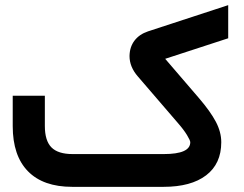

<svg xmlns="http://www.w3.org/2000/svg" viewBox="-20 -724 946 744"><path d="M620.1 -496.1 751 -343.8Q795.4 -292 816.4 -252.2Q837.4 -212.4 837.4 -172.9Q837.4 -89.4 778.8 -44.7Q720.2 0 613.8 0H259.8Q147.5 0 88.4 -60.3Q29.3 -120.6 29.3 -235.4V-333.5V-353H48.8H134.3H153.8V-333.5V-235.8Q153.8 -178.7 179.4 -152.8Q205.1 -127 261.2 -127H614.7Q717.3 -127 717.3 -172.9Q717.3 -179.7 704.6 -200.7Q691.9 -221.7 667.5 -249.5L514.2 -427.7Q481.9 -464.8 481.9 -506.8Q482.4 -542 501.2 -566.7Q520 -591.3 553.7 -602.5L864.3 -704.1V-677.2V-589.8V-575.7Z"/></svg>

Font: Shabnam FD-WOL
Style: Bold-FD-WOL
Weight: 700
Foundry: DejaVu fonts team - Redesigned by Saber Rastikerdar - Based on Vazir font
Version: Version 5.0.0